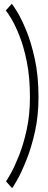

<svg xmlns="http://www.w3.org/2000/svg" viewBox="-20 -774 252 1010"><path d="M44 216 11.5 180Q17.5 172.5 37.2 137.2Q57 102 80.2 43.8Q103.5 -14.5 120.5 -92.2Q137.5 -170 137.5 -263Q137.5 -367.5 121.2 -448.2Q105 -529 82 -586.5Q59 -644 38.8 -677Q18.5 -710 10.5 -719L42 -754Q48 -748 70 -712.5Q92 -677 118 -614.2Q144 -551.5 163.2 -463.2Q182.5 -375 182.5 -263Q182.5 -165 163.8 -81Q145 3 119.2 67.2Q93.5 131.5 71.8 170Q50 208.5 44 216Z"/></svg>

Font: Imbue Thin 10pt ExtraBold
Style: Regular
Weight: 800
Version: Version 1.102